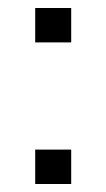

<svg xmlns="http://www.w3.org/2000/svg" viewBox="-20 -460 266 480"><path d="M68 -354H158V-440H68ZM68 0H158V-86H68Z"/></svg>

Font: Cabin Condensed
Style: Regular
Weight: 400
Designer: Pablo Impallari
Foundry: Pablo Impallari. www.impallari.com Igino Marini. www.ikern.com
Version: Version 1.006